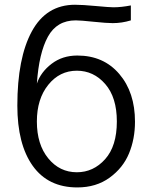

<svg xmlns="http://www.w3.org/2000/svg" viewBox="-20 -779 644 816"><path d="M53.7 -330.1Q53.7 -532.2 115.2 -645.5Q176.8 -758.8 298.8 -758.8Q330.1 -758.8 387.7 -753.4Q445.3 -748 461.9 -748Q495.1 -748 536.1 -755.9V-692.4Q498 -680.7 459 -680.7Q433.6 -680.7 377.9 -686.5Q322.3 -692.4 301.8 -692.4Q221.7 -692.4 183.6 -623Q145.5 -553.7 136.7 -423.8Q153.3 -472.7 199.2 -507.8Q245.1 -543 308.6 -543Q419.9 -543 486.8 -464.8Q553.7 -386.7 553.7 -261.7Q553.7 -188.5 528.3 -127Q502.9 -65.4 445.8 -23.9Q388.7 17.6 308.6 17.6Q184.6 17.6 119.1 -74.2Q53.7 -166 53.7 -330.1ZM136.7 -262.7Q136.7 -165 185.1 -106Q233.4 -46.9 306.6 -46.9Q377 -46.9 426.8 -102.5Q476.6 -158.2 476.6 -262.7Q476.6 -365.2 427.2 -421.9Q377.9 -478.5 306.6 -478.5Q233.4 -478.5 185.1 -418.5Q136.7 -358.4 136.7 -262.7Z"/></svg>

Font: Gothic A1
Style: Regular
Weight: 400
Designer: HanYang I&C Co.,Ltd.
Foundry: HanYang I&C Co.,Ltd.
Version: Version 2.50